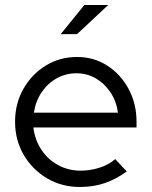

<svg xmlns="http://www.w3.org/2000/svg" viewBox="-20 -736 604 765"><path d="M298 9Q226 9 167.5 -25.5Q109 -60 74.5 -119Q40 -178 40 -251Q40 -323 73 -381.5Q106 -440 162 -474.5Q218 -509 287 -509Q354 -509 407.5 -474.5Q461 -440 492.5 -381.5Q524 -323 524 -251V-228H113Q119 -179 144.5 -140Q170 -101 211 -78.5Q252 -56 301 -56Q340 -56 377 -68Q414 -80 439 -102L485 -53Q443 -22 397.5 -6.5Q352 9 298 9ZM115 -287H450Q444 -332 420.5 -367.5Q397 -403 362 -423.5Q327 -444 285 -444Q242 -444 206 -424Q170 -404 146 -368.5Q122 -333 115 -287ZM222 -600 316 -716H411L287 -600Z"/></svg>

Font: Red Hat Display
Style: Regular
Weight: 300
Designer: Pentagram, MCKL
Foundry: Pentagram, MCKL
Version: Version 1.023